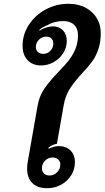

<svg xmlns="http://www.w3.org/2000/svg" viewBox="-20 -983 551 1012"><path d="M123 -95Q123 -111 126 -129L178 -425Q187 -477 214 -516Q241 -555 288 -604Q323 -640 343 -665.5Q363 -691 377 -724Q391 -757 391 -798Q391 -833 370.5 -852.5Q350 -872 313 -872Q290 -872 268.5 -866.5Q247 -861 232 -851Q222 -848 208 -840Q194 -832 187 -825L189 -821Q202 -831 222 -837.5Q242 -844 258 -844Q292 -844 312 -823Q332 -802 332 -767Q332 -733 313.5 -703.5Q295 -674 263.5 -656Q232 -638 197 -638Q152 -638 125.5 -666Q99 -694 99 -742Q99 -801 132 -852Q165 -903 220.5 -933Q276 -963 340 -963Q416 -963 463.5 -919.5Q511 -876 511 -808Q511 -759 498 -722Q485 -685 465.5 -658.5Q446 -632 413 -597Q372 -552 348 -515Q324 -478 315 -425L280 -225Q270 -224 257 -218Q244 -212 235 -205L237 -199Q265 -213 290 -213Q328 -213 351.5 -190Q375 -167 375 -129Q375 -91 355.5 -59.5Q336 -28 302.5 -9.5Q269 9 229 9Q178 9 150.5 -18Q123 -45 123 -95ZM261 -753Q261 -770 251 -780Q241 -790 224 -790Q202 -790 185.5 -774Q169 -758 169 -735Q169 -719 180 -709Q191 -699 208 -699Q230 -699 245.5 -715Q261 -731 261 -753ZM298 -115Q298 -132 286.5 -142.5Q275 -153 257 -153Q234 -153 217.5 -136Q201 -119 201 -96Q201 -79 212 -68.5Q223 -58 241 -58Q264 -58 281 -75Q298 -92 298 -115Z"/></svg>

Font: K2D ExtraBold
Style: Italic
Weight: 800
Italic angle: -10°
Designer: Katatrad Aksorn Co.,Ltd.
Foundry: Cadson Demak Co.,Ltd.
Version: Version 1.000; ttfautohint (v1.6)